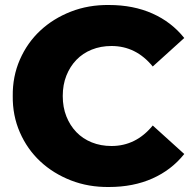

<svg xmlns="http://www.w3.org/2000/svg" viewBox="-20 -734 771 768"><path d="M31 -350Q30 -428 59.5 -495.5Q89 -563 141 -611.5Q193 -660 263.5 -687.5Q334 -715 416 -714Q513 -714 589.5 -680Q666 -646 717 -582L591 -468Q524 -550 426 -550Q383 -550 347 -535.5Q311 -521 285.5 -494.5Q260 -468 245.5 -431.5Q231 -395 231 -350Q231 -305 245.5 -268.5Q260 -232 285.5 -205.5Q311 -179 347 -164.5Q383 -150 426 -150Q524 -150 591 -232L717 -118Q666 -54 589.5 -20Q513 14 416 14Q334 15 263.5 -12.5Q193 -40 141 -88.5Q89 -137 59.5 -204.5Q30 -272 31 -350Z"/></svg>

Font: CMG Sans ExtraBold
Style: Regular
Weight: 800
Designer: Julieta Ulanovsky
Foundry: Julieta Ulanovsky
Version: Version 7.200